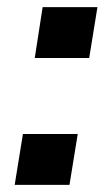

<svg xmlns="http://www.w3.org/2000/svg" viewBox="-20 -516 313 536"><path d="M77 -354 99 -496H252L229 -354ZM21 0 44 -142H197L174 0Z"/></svg>

Font: Nunito Sans 9pt
Style: Bold Italic
Weight: 700
Italic angle: -9°
Version: Version 3.101;gftools[0.9.27]